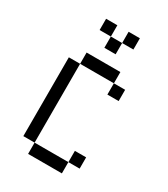

<svg xmlns="http://www.w3.org/2000/svg" viewBox="-185 -837 809 923"><g transform="rotate(30 219.0 -375.0)"><path d="M312.5 -125H375V-62.5H312.5ZM125 -62.5H312.5V0H125ZM62.5 -500H125V-62.5H62.5ZM125 -562.5H312.5V-500H125ZM312.5 -500H375V-437.5H312.5ZM250 -750H312.5V-687.5H250ZM187.5 -687.5H250V-625H187.5ZM125 -750H187.5V-687.5H125Z"/></g></svg>

Font: Pixel Operator
Style: Regular
Weight: 400
Designer: Jayvee Enaguas (HarvettFox96)
Version: 2016.04.25